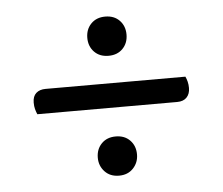

<svg xmlns="http://www.w3.org/2000/svg" viewBox="-39 -556 601 517"><g transform="rotate(-5 261.0 -297.0)"><path d="M436 -266H58Q55 -273 53 -280.5Q51 -288 51 -298Q51 -315 60.5 -323.5Q70 -332 86 -332H464Q467 -326 469 -318Q471 -310 471 -301Q471 -285 462 -275.5Q453 -266 436 -266ZM210 -135Q210 -158 224.5 -173Q239 -188 263 -188Q287 -188 301.5 -173Q316 -158 316 -135Q316 -113 301.5 -97.5Q287 -82 263 -82Q239 -82 224.5 -97.5Q210 -113 210 -135ZM210 -459Q210 -482 224.5 -497Q239 -512 263 -512Q287 -512 301.5 -497Q316 -482 316 -459Q316 -436 301.5 -421Q287 -406 263 -406Q239 -406 224.5 -421Q210 -436 210 -459Z"/></g></svg>

Font: Baloo Bhaijaan 2
Style: Regular
Weight: 400
Designer: Sanskriti Dholi, Noopur Datye and Ek Type
Foundry: Ek Type
Version: Version 1.701